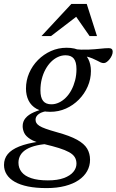

<svg xmlns="http://www.w3.org/2000/svg" viewBox="-76 -709 596 983"><path d="M455.5 -386Q447 -386 439.2 -389.5Q431.5 -393 421.5 -398.5Q411.5 -404 397 -410Q382.5 -416 361.8 -421Q341 -426 310.5 -428L301 -457.5Q341.5 -453.5 375.5 -455Q409.5 -456.5 436 -459.5Q462.5 -462.5 481 -462.5Q491 -462.5 496 -458Q501 -453.5 501 -444.5Q501 -435 496.5 -424.8Q492 -414.5 485 -405.8Q478 -397 470.2 -391.5Q462.5 -386 455.5 -386ZM187 -175Q207 -175 226 -184Q245 -193 261.2 -209.2Q277.5 -225.5 289.5 -248Q301.5 -270.5 308.5 -297.5Q315.5 -324.5 315.5 -355Q315.5 -392 301.8 -409Q288 -426 259.5 -426Q239.5 -426 220.5 -417.2Q201.5 -408.5 185.2 -392.2Q169 -376 156.8 -353.5Q144.5 -331 137.8 -304Q131 -277 131 -246.5Q131 -209.5 144.8 -192.2Q158.5 -175 187 -175ZM265 -464.5Q308 -464.5 335.2 -449Q362.5 -433.5 376 -406.8Q389.5 -380 389.5 -345.5Q389.5 -304 373 -266.2Q356.5 -228.5 327.8 -199.2Q299 -170 261.5 -153.2Q224 -136.5 181 -136.5Q138.5 -136.5 111 -152Q83.5 -167.5 70.2 -194.5Q57 -221.5 57 -255.5Q57 -297 73.2 -334.8Q89.5 -372.5 118.5 -401.8Q147.5 -431 185 -447.8Q222.5 -464.5 265 -464.5ZM162.5 254Q108.5 254 67.8 245.8Q27 237.5 -0.2 222Q-27.5 206.5 -41.5 184.5Q-55.5 162.5 -55.5 135.5Q-55.5 103.5 -36.5 80.2Q-17.5 57 22.2 41Q62 25 124.5 16L155.5 1.5L189 27Q146 28 113.8 35.2Q81.5 42.5 60.2 55Q39 67.5 28.8 85Q18.5 102.5 18.5 124Q18.5 151 34.5 171.5Q50.5 192 84 203.2Q117.5 214.5 169 214.5Q218.5 214.5 251 202.5Q283.5 190.5 299.5 171Q315.5 151.5 315.5 129Q315.5 109.5 306.5 95.2Q297.5 81 277.5 70Q257.5 59 225.8 49Q194 39 149 28.5Q102 18 78.8 3Q55.5 -12 47.8 -29Q40 -46 40 -63Q40 -87 54.8 -104.5Q69.5 -122 97.2 -134.2Q125 -146.5 162 -154.5L180 -142.5Q141 -138.5 123.5 -126Q106 -113.5 106 -96.5Q106 -87.5 110 -80Q114 -72.5 125.2 -65Q136.5 -57.5 158.2 -49.8Q180 -42 215.5 -32Q281.5 -14 318.5 6.5Q355.5 27 370.2 52Q385 77 385 109Q385 140.5 370.2 167Q355.5 193.5 327 213Q298.5 232.5 257 243.2Q215.5 254 162.5 254ZM136.5 -524.5 289.5 -689H368L420.5 -524.5H382.5L308.5 -631H324.5L185.5 -524.5Z"/></svg>

Font: Newsreader
Style: Italic
Weight: 400
Italic angle: -17°
Designer: Hugues Gentile
Foundry: Production Type
Version: Version 1.003